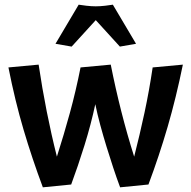

<svg xmlns="http://www.w3.org/2000/svg" viewBox="-20 -788 816 820"><path d="M761 -512Q732 -370 696 -246.5Q660 -123 614 0L493 12Q478 -28 463.5 -72Q449 -116 435 -161.5Q421 -207 408.5 -253Q396 -299 387 -343Q369 -258 341 -168Q313 -78 284 0L163 12Q117 -111 80.5 -234.5Q44 -358 16 -500L145 -512Q160 -411 179.5 -312.5Q199 -214 223 -119Q253 -213 278.5 -306Q304 -399 324 -500L453 -512Q473 -411 498 -312.5Q523 -214 553 -119Q577 -213 597 -306Q617 -399 632 -500ZM316 -768Q327 -766 349 -763.5Q371 -761 389 -761Q407 -761 429 -763.5Q451 -766 462 -768L561 -601L492 -589L389 -702L286 -589L217 -601Z"/></svg>

Font: Cantora One
Style: Regular
Weight: 400
Designer: Pablo Impallari, Rodrigo Fuenzalida
Foundry: Pablo Impallari
Version: Version 1.002; ttfautohint (v0.8) -G 200 -r 50